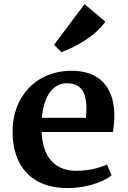

<svg xmlns="http://www.w3.org/2000/svg" viewBox="-20 -909 625 941"><path d="M280.8 -653.3C351.1 -678.7 452.1 -735.4 496.1 -803.2L394.5 -888.7L245.1 -689.5ZM41.5 -264.6C41.5 -93.3 136.2 10.7 304.7 12.7C390.1 14.2 482.4 -12.2 526.9 -50.3L504.4 -103C462.9 -82.5 402.3 -71.8 353.5 -71.8C263.2 -71.8 191.4 -123.5 184.1 -257.3C184.1 -258.8 183.6 -260.3 183.6 -262.2H533.7C537.1 -287.6 541.5 -317.9 540 -358.4C535.2 -481.9 467.8 -563.5 328.1 -562C152.8 -560.5 41.5 -431.6 41.5 -264.6ZM185.1 -331.5C193.4 -425.8 231.4 -501 308.6 -501C332 -501 350.1 -495.6 363.8 -486.3C407.7 -457 405.8 -387.2 401.4 -331.5Z"/></svg>

Font: Merriweather
Style: Bold
Weight: 700
Designer: Eben Sorkin ( eben@eyebytes.com )
Foundry: Sorkin Type Co.
Version: Version 1.003